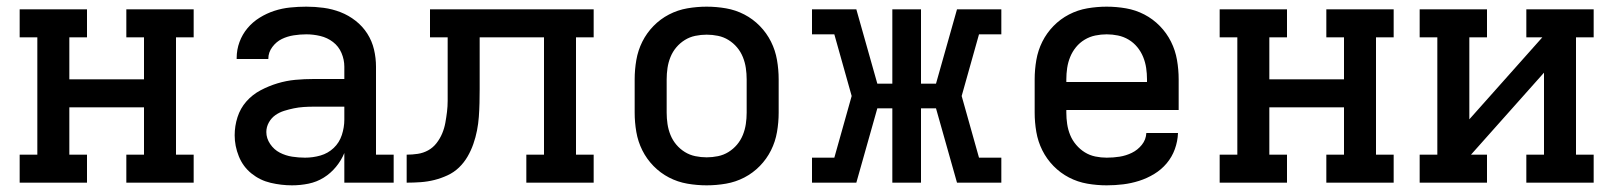

<svg xmlns="http://www.w3.org/2000/svg" viewBox="-20 -548 4840 576"><path d="M39 0V-84H92V-436H39V-520H241V-436H188V-310H412V-436H359V-520H561V-436H508V-84H561V0H359V-84H412V-226H188V-84H241V0Z M856 8Q824 8 792 0.5Q760 -7 734.5 -27.5Q709 -48 696.5 -79Q684 -110 684 -142Q684 -170 692.5 -196.5Q701 -223 719 -243.5Q737 -264 761.5 -277Q786 -290 812.5 -298Q839 -306 866 -308.5Q893 -311 921 -311H1013V-348Q1013 -369 1004.5 -389Q996 -409 979 -422Q962 -435 941 -440Q920 -445 899 -445Q880 -445 861 -442Q842 -439 825.5 -431Q809 -423 797 -407Q785 -391 785 -372V-371H690V-374Q690 -399 698.5 -422Q707 -445 722.5 -463.5Q738 -482 759 -495Q780 -508 803 -515.5Q826 -523 850.5 -525.5Q875 -528 899 -528Q925 -528 951 -524.5Q977 -521 1001.5 -511.5Q1026 -502 1047 -485.5Q1068 -469 1082 -447Q1096 -425 1102 -399.5Q1108 -374 1108 -348V-84H1161V0H1013V-89Q1004 -67 988 -47.5Q972 -28 951 -15Q930 -2 905.5 3Q881 8 856 8ZM895 -75Q919 -75 941.5 -81.5Q964 -88 981 -104Q998 -120 1005.5 -143Q1013 -166 1013 -189V-228H921Q906 -228 891 -227Q876 -226 861.5 -223Q847 -220 832.5 -215.5Q818 -211 806 -202.5Q794 -194 786.5 -180.5Q779 -167 779 -152Q779 -133 790.5 -116Q802 -99 819.5 -90Q837 -81 856.5 -78Q876 -75 895 -75Z M1559 0V-84H1612V-436H1419V-281Q1419 -260 1418.5 -239Q1418 -218 1416.5 -197.5Q1415 -177 1411 -156.5Q1407 -136 1400 -116Q1393 -96 1382.5 -78Q1372 -60 1357 -45.5Q1342 -31 1322.5 -22Q1303 -13 1283 -8Q1263 -3 1242 -1.5Q1221 0 1200 0V-84Q1217 -84 1233.5 -86.5Q1250 -89 1264.5 -97Q1279 -105 1289.5 -118.5Q1300 -132 1306.5 -147.5Q1313 -163 1316 -179.5Q1319 -196 1321 -212.5Q1323 -229 1323 -245.5Q1323 -262 1323 -279V-436H1270V-520H1761V-436H1708V-84H1761V0Z M2100 8Q2071 8 2042 3Q2013 -2 1987 -15.5Q1961 -29 1940.5 -50Q1920 -71 1907 -97Q1894 -123 1889 -152Q1884 -181 1884 -210V-310Q1884 -339 1889 -368Q1894 -397 1907 -423Q1920 -449 1940.5 -470Q1961 -491 1987 -504.5Q2013 -518 2042 -523Q2071 -528 2100 -528Q2129 -528 2158 -523Q2187 -518 2213 -504.5Q2239 -491 2259.5 -470Q2280 -449 2293 -423Q2306 -397 2311 -368Q2316 -339 2316 -310V-210Q2316 -181 2311 -152Q2306 -123 2293 -97Q2280 -71 2259.5 -50Q2239 -29 2213 -15.5Q2187 -2 2158 3Q2129 8 2100 8ZM2100 -76Q2117 -76 2134 -79.5Q2151 -83 2165.5 -92Q2180 -101 2191 -114Q2202 -127 2208.5 -143Q2215 -159 2217.5 -176Q2220 -193 2220 -210V-310Q2220 -327 2217.5 -344Q2215 -361 2208.5 -377Q2202 -393 2191 -406Q2180 -419 2165.5 -428Q2151 -437 2134 -440.5Q2117 -444 2100 -444Q2083 -444 2066 -440.5Q2049 -437 2034.5 -428Q2020 -419 2009 -406Q1998 -393 1991.5 -377Q1985 -361 1982.5 -344Q1980 -327 1980 -310V-210Q1980 -193 1982.5 -176Q1985 -159 1991.5 -143Q1998 -127 2009 -114Q2020 -101 2034.5 -92Q2049 -83 2066 -79.5Q2083 -76 2100 -76Z M2549 0H2416V-75H2483L2535 -260L2483 -445H2416V-520H2549L2612 -297H2657V-520H2743V-297H2788L2851 -520H2984V-445H2917L2865 -260L2917 -75H2984V0H2851L2788 -223H2743V0H2657V-223H2612Z M3300 8Q3271 8 3242 3Q3213 -2 3187 -15.5Q3161 -29 3140.5 -50Q3120 -71 3107 -97Q3094 -123 3089 -152Q3084 -181 3084 -210V-310Q3084 -339 3089 -368Q3094 -397 3107 -423Q3120 -449 3140.5 -470Q3161 -491 3187 -504.5Q3213 -518 3242 -523Q3271 -528 3300 -528Q3329 -528 3358 -523Q3387 -518 3413 -504.5Q3439 -491 3459.5 -470Q3480 -449 3493 -423Q3506 -397 3511 -368Q3516 -339 3516 -310V-218H3179V-210Q3179 -193 3181.5 -176Q3184 -159 3190.5 -143Q3197 -127 3208.5 -113.5Q3220 -100 3234.5 -91Q3249 -82 3266 -78.5Q3283 -75 3300 -75Q3320 -75 3339 -78Q3358 -81 3375.5 -89.5Q3393 -98 3405.5 -113.5Q3418 -129 3419 -149H3514Q3513 -124 3504.5 -100.5Q3496 -77 3480 -58Q3464 -39 3442.5 -26Q3421 -13 3397.5 -5.5Q3374 2 3349.5 5Q3325 8 3300 8ZM3179 -302H3421V-310Q3421 -327 3418.5 -344Q3416 -361 3409.5 -377Q3403 -393 3392 -406.5Q3381 -420 3366 -429Q3351 -438 3334 -441.5Q3317 -445 3300 -445Q3283 -445 3266 -441.5Q3249 -438 3234 -429Q3219 -420 3208 -406.5Q3197 -393 3190.5 -377Q3184 -361 3181.5 -344Q3179 -327 3179 -310Z M3639 0V-84H3692V-436H3639V-520H3841V-436H3788V-310H4012V-436H3959V-520H4161V-436H4108V-84H4161V0H3959V-84H4012V-226H3788V-84H3841V0Z M4239 0V-84H4292V-436H4239V-520H4441V-436H4388V-190L4607 -436H4559V-520H4761V-436H4708V-84H4761V0H4559V-84H4612V-330L4393 -84H4441V0Z"/></svg>

Font: Iosevka HT Medium Extended
Style: Regular
Weight: 500
Width: 7
Monospace: yes
Designer: Belleve Invis
Foundry: Belleve Invis
Version: Version 32.3.0; ttfautohint (v1.8.4)